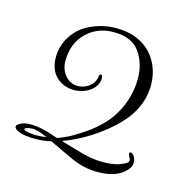

<svg xmlns="http://www.w3.org/2000/svg" viewBox="-68 -684 487 507"><g transform="rotate(15 176.0 -430.0)"><path d="M241 -240Q203 -240 167 -256.5Q131 -273 102 -287Q91 -284 80 -283Q69 -282 59 -282Q31 -282 16 -287.5Q1 -293 1 -300Q1 -307 17 -313Q26 -316 38 -316Q55 -316 74 -311.5Q93 -307 114 -299Q122 -302 131.5 -306Q141 -310 150 -315Q164 -323 185 -337Q206 -351 227 -372.5Q248 -394 262 -424Q280 -463 280 -506Q280 -547 258.5 -577.5Q237 -608 187 -608Q142 -608 112.5 -578.5Q83 -549 83 -502Q83 -478 97 -462Q111 -446 131 -446Q148 -446 161.5 -456Q175 -466 178 -481Q178 -491 183 -491Q188 -491 188 -480Q186 -459 167 -446Q148 -433 124 -433Q102 -433 84 -445Q56 -464 56 -506Q56 -528 67 -552Q85 -587 119.5 -603.5Q154 -620 191 -620Q243 -620 277 -592Q297 -575 307.5 -550.5Q318 -526 318 -498Q318 -457 296 -420Q284 -399 258 -374.5Q232 -350 198.5 -329Q165 -308 129 -295Q158 -286 188.5 -277.5Q219 -269 248 -269Q263 -269 277.5 -271.5Q292 -274 305 -281Q315 -285 315 -292Q315 -295 311 -301Q306 -311 312 -313Q317 -313 322 -305.5Q327 -298 327 -288Q327 -282 324 -276Q301 -240 241 -240ZM25 -300Q25 -296 35.5 -294Q46 -292 60 -292Q73 -292 87 -294Q78 -298 70 -301Q62 -304 55 -305Q53 -306 50 -306Q47 -306 45 -306Q37 -306 31 -304Q25 -302 25 -300Z"/></g></svg>

Font: Gwendolyn
Style: Regular
Weight: 400
Designer: Robert E. Leuschke
Foundry: Robert E. Leuschke
Version: Version 1.010; ttfautohint (v1.8.3)